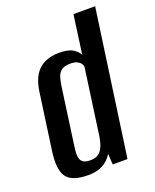

<svg xmlns="http://www.w3.org/2000/svg" viewBox="-123 -702 631 782"><g transform="rotate(-20 192.5 -311.5)"><path d="M125 7Q91 7 67.5 -0.5Q44 -8 31.5 -24.5Q19 -41 16 -69.5Q13 -98 19 -140L53 -383Q59 -424 75.5 -450.5Q92 -477 119 -489.5Q146 -502 181 -502Q221 -502 240.5 -490Q260 -478 268 -462L291 -630H385L296 0H232L229 -47Q223 -36 210.5 -23.5Q198 -11 177 -2Q156 7 125 7ZM152 -47Q173 -47 185 -54.5Q197 -62 204 -74.5Q211 -87 215 -102Q219 -117 221 -133Q231 -204 240.5 -273.5Q250 -343 260 -413Q260 -419 255 -426.5Q250 -434 239.5 -439.5Q229 -445 210 -445Q184 -445 171 -435Q158 -425 153 -408.5Q148 -392 145 -372L110 -120Q108 -105 107.5 -92Q107 -79 110.5 -69Q114 -59 123.5 -53Q133 -47 152 -47Z"/></g></svg>

Font: Alumni Sans Thin SemiBold
Style: Italic
Weight: 600
Italic angle: -8°
Version: Version 1.016